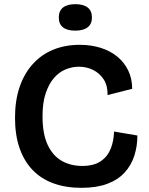

<svg xmlns="http://www.w3.org/2000/svg" viewBox="-20 -888 713 921"><path d="M370 13Q296 13 236.5 -8.5Q177 -30 136 -73Q95 -116 73.5 -178.5Q52 -241 52 -323Q52 -406 74 -470.5Q96 -535 137 -580.5Q178 -626 235 -649.5Q292 -673 363 -673Q417 -673 463 -658.5Q509 -644 542.5 -616.5Q576 -589 595 -550Q614 -511 614 -462L496 -432Q497 -477 477.5 -507Q458 -537 426.5 -552.5Q395 -568 359 -568Q326 -568 294.5 -555Q263 -542 238.5 -513.5Q214 -485 199 -440Q184 -395 184 -330Q184 -246 208.5 -193.5Q233 -141 276 -116.5Q319 -92 374 -92Q430 -92 463 -114.5Q496 -137 511 -174.5Q526 -212 527 -257L639 -238Q639 -186 624 -140Q609 -94 577 -59.5Q545 -25 494 -6Q443 13 370 13ZM341 -741Q302 -741 282 -757Q262 -773 262 -804Q262 -836 282.5 -852Q303 -868 341 -868Q380 -868 400.5 -852Q421 -836 421 -804Q421 -773 400.5 -757Q380 -741 341 -741Z"/></svg>

Font: Bricolage Grotesque 18pt SemiBold
Style: Regular
Weight: 600
Version: Version 1.001;gftools[0.9.33.dev8+g029e19f]